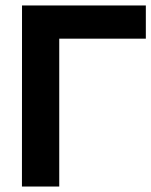

<svg xmlns="http://www.w3.org/2000/svg" viewBox="-20 -680 552 700"><path d="M511.7 -539H196V0H60L60.3 -660H511.7Z"/></svg>

Font: Nata Sans
Style: Regular
Weight: 400
Designer: Daniel Uzquiano Cruz
Version: Version 1.001